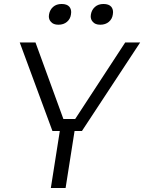

<svg xmlns="http://www.w3.org/2000/svg" viewBox="-20 -943 723 963"><path d="M235 0 280 -286H243L79 -730H158L298 -346H357L608 -730H683L391 -286H354L309 0ZM273 -819Q247 -819 235 -834Q225 -845 225 -861Q225 -866 226 -871Q230 -894 246.5 -908.5Q263 -923 289 -923Q316 -923 328 -909Q337 -898 337 -882Q337 -877 336 -871Q333 -848 316 -833.5Q299 -819 273 -819ZM483 -819Q457 -819 445 -834Q435 -845 435 -861Q435 -866 436 -871Q440 -894 456.5 -908.5Q473 -923 499 -923Q526 -923 538 -909Q547 -898 547 -882Q547 -877 546 -871Q543 -848 526 -833.5Q509 -819 483 -819Z"/></svg>

Font: Sora Light
Style: Italic
Weight: 300
Designer: Jonathan Barnbrook, Juli√°n Moncada
Version: Version 1.000